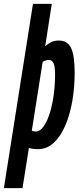

<svg xmlns="http://www.w3.org/2000/svg" viewBox="-64 -760 416 990"><path d="M-44 210 106 -740H203L169 -522Q181 -532 197.5 -541.5Q214 -551 239 -551Q284 -551 302.5 -512.5Q321 -474 321 -385Q321 -310 309 -240Q297 -170 273 -113.5Q249 -57 213.5 -24Q178 9 132 9Q117 9 106 7.5Q95 6 85 3L52 210ZM121 -82Q142 -82 160.5 -107.5Q179 -133 192.5 -176Q206 -219 213 -271Q220 -323 220 -376Q220 -417 212 -434Q204 -451 188 -451Q180 -451 171 -448Q162 -445 156 -441L100 -86Q108 -82 121 -82Z"/></svg>

Font: Georama ExtraCondensed SemiBold
Style: Italic
Weight: 600
Width: 2
Italic angle: -9°
Designer: Jean-Baptiste Levee
Foundry: Production Type
Version: Version 1.000